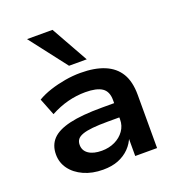

<svg xmlns="http://www.w3.org/2000/svg" viewBox="-139 -876 920 999"><g transform="rotate(-20 321.5 -377.0)"><path d="M263 10Q203 10 156.5 -11Q110 -32 84 -67.5Q58 -103 58 -148Q58 -199 88.5 -231.5Q119 -264 186.5 -280Q254 -296 367 -296H452V-217H371Q320 -217 285.5 -213.5Q251 -210 230 -202.5Q209 -195 200 -183Q191 -171 191 -153Q191 -121 217.5 -103Q244 -85 290 -85Q330 -85 362.5 -100.5Q395 -116 414.5 -143.5Q434 -171 434 -205V-313Q434 -361 404 -381Q374 -401 312 -401Q263 -401 214.5 -388.5Q166 -376 118 -350L81 -444Q113 -463 153 -476Q193 -489 236.5 -496.5Q280 -504 322 -504Q401 -504 455 -481.5Q509 -459 536.5 -413.5Q564 -368 564 -295V0H443V-105L448 -106Q435 -71 409.5 -45Q384 -19 348 -4.5Q312 10 263 10ZM280 -559 122 -764H263L378 -559Z"/></g></svg>

Font: Nunito Sans 10pt SemiExpanded
Style: Bold
Weight: 700
Width: 6
Designer: Vernon Adams
Foundry: Vernon Adams
Version: Version 3.101;gftools[0.9.27]